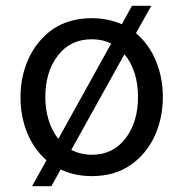

<svg xmlns="http://www.w3.org/2000/svg" viewBox="-20 -604 635 665"><path d="M504 -584H437L402 -520C370 -534 335 -541 298 -541C245 -541 200 -528 163 -503C89 -451 51 -363 51 -267C51 -180 82 -100 141 -49L91 41H158L190 -17C222 -2 258 6 298 6C351 6 396 -7 433 -33C507 -84 544 -173 544 -268C544 -356 512 -438 451 -489ZM137 -268C137 -325 151 -373 180 -411C209 -449 248 -468 298 -468C323 -468 345 -463 365 -453L182 -123C153 -159 137 -211 137 -268ZM298 -68C272 -68 248 -74 227 -85L411 -416C442 -380 458 -328 458 -268C458 -211 444 -163 415 -125C386 -87 347 -68 298 -68Z"/></svg>

Font: Be Vietnam
Style: Regular
Weight: 400
Designer: Gabriel Lam
Foundry: TypeRant
Version: Version 4.000